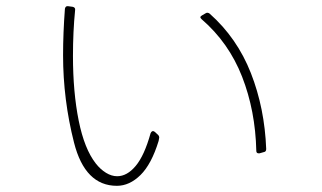

<svg xmlns="http://www.w3.org/2000/svg" viewBox="-20 -598 1040 621"><path d="M495 -153 493 -142Q470 -67 434.5 -32Q399 3 358 3Q255 3 219.5 -136.5Q184 -276 184 -419Q184 -491 190 -570Q192 -579 200 -578L215 -576Q224 -574 223 -566Q216 -496 216 -417Q216 -300 234.5 -208Q253 -116 290 -69Q305 -50 323 -39Q341 -28 359 -28Q391 -28 419 -61.5Q447 -95 467 -167Q469 -172 472.5 -173.5Q476 -175 480 -172L491 -162Q495 -158 495 -153ZM817 -102Q809 -102 809 -110Q806 -240 763 -350Q720 -460 632 -536Q628 -540 628 -542Q628 -545 633 -548L645 -555Q651 -559 658 -554Q747 -475 791.5 -361.5Q836 -248 841 -116Q841 -107 833 -106L819 -102Z"/></svg>

Font: LINE Seed JP_TTF Thin
Style: Regular
Weight: 250
Designer: LY Corporation & Fontrix & Fontworks
Version: Version 1.008